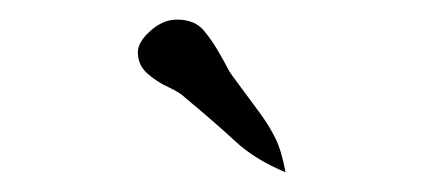

<svg xmlns="http://www.w3.org/2000/svg" viewBox="-20 -808 430 195"><path d="M270 -633Q239 -646 219 -664.5Q199 -683 169 -708Q163 -714 151 -719.5Q139 -725 129.5 -733.5Q120 -742 120 -755Q120 -765 132 -776Q144 -787 157 -788Q177 -789 187 -777Q197 -765 205 -750Q208 -745 210.5 -740Q213 -735 216 -731Q233 -708 243 -694.5Q253 -681 259.5 -668Q266 -655 270 -633Z"/></svg>

Font: Yuji Mai
Style: Regular
Weight: 400
Designer: Kataoka Yuji
Foundry: Kinuta Font Factory
Version: Version 3.002